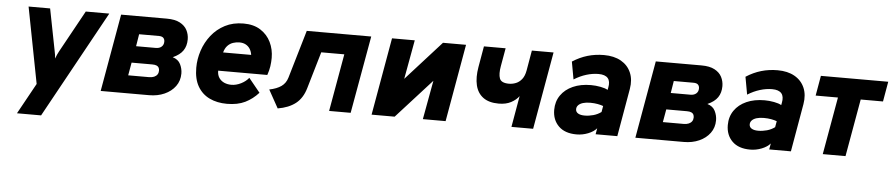

<svg xmlns="http://www.w3.org/2000/svg" viewBox="-42 -795 5856 1261"><g transform="rotate(5 2886.0 -164.5)"><path d="M90 194 202 -9 105 -511H247L301 -235Q303.5 -224.5 305.5 -211.2Q307.5 -198 308 -186Q314 -202 319 -213Q324 -224 330 -235L482 -511H637L249 194Z M625 0 715 -511H1016Q1070.5 -511 1103.2 -493.5Q1136 -476 1150.5 -447.8Q1165 -419.5 1165 -387Q1165 -343.5 1144.2 -313Q1123.5 -282.5 1077 -262Q1114 -251 1128.5 -221.2Q1143 -191.5 1143 -160Q1143 -112 1116.5 -76Q1090 -40 1045 -20Q1000 0 944 0ZM796 -118H933Q953 -118 966.8 -124Q980.5 -130 987.8 -140.8Q995 -151.5 995 -166Q995 -176.5 991 -185Q987 -193.5 976.5 -198.2Q966 -203 947 -203H811ZM831 -313H961Q985 -313 999 -325.5Q1013 -338 1013 -359Q1013 -375 1003.8 -384Q994.5 -393 974 -393H844Z M1458 12Q1393 12 1343.2 -11.8Q1293.5 -35.5 1265.2 -84Q1237 -132.5 1237 -207Q1237 -264 1255.5 -320Q1274 -376 1310.2 -422Q1346.5 -468 1399.5 -495.5Q1452.5 -523 1522 -523Q1588.5 -523 1633.8 -494Q1679 -465 1702 -417.5Q1725 -370 1725 -314Q1725 -287 1720.8 -258.2Q1716.5 -229.5 1706 -200H1382Q1382 -171 1395 -152.2Q1408 -133.5 1429.2 -124.2Q1450.5 -115 1476 -115Q1507.5 -115 1539.5 -131Q1571.5 -147 1590 -171L1665 -79Q1627 -36.5 1577.8 -12.2Q1528.5 12 1458 12ZM1404 -322H1589Q1585.5 -345 1574.8 -361.8Q1564 -378.5 1546.5 -387.8Q1529 -397 1506 -397Q1483.5 -397 1463 -390Q1442.5 -383 1427 -366.5Q1411.5 -350 1404 -322Z M1793 13 1727 -106Q1776.5 -116 1805.8 -136.8Q1835 -157.5 1846 -195L1939 -511H2364L2273 0H2131L2198 -379H2046L1975 -137Q1955.5 -69.5 1910.2 -34.2Q1865 1 1793 13Z M2411 0 2501 -511H2651L2604 -253L2837 -511H2989L2899 0H2749L2796 -257L2563 0Z M3333 0 3369 -206Q3350.5 -180.5 3317.2 -162.8Q3284 -145 3236 -145Q3171.5 -145 3133.5 -173Q3095.5 -201 3083.2 -252.2Q3071 -303.5 3083 -373L3107 -511H3250L3229 -392Q3219.5 -339 3230.2 -310Q3241 -281 3292 -281Q3315 -281 3337.2 -289.8Q3359.5 -298.5 3376.5 -319.8Q3393.5 -341 3400 -378L3423 -511H3566L3476 0Z M3763 12Q3686 12 3644.5 -29Q3603 -70 3603 -136Q3603 -191 3631.5 -232.2Q3660 -273.5 3711 -296.2Q3762 -319 3830 -319Q3861 -319 3892.8 -313Q3924.5 -307 3941 -297L3944 -312Q3952.5 -354 3934.5 -375Q3916.5 -396 3873 -396Q3834 -396 3793 -383.5Q3752 -371 3712 -346L3691 -462Q3739 -493 3790 -508Q3841 -523 3898 -523Q3964.5 -523 4010.2 -497Q4056 -471 4076.2 -424.2Q4096.5 -377.5 4086 -316L4031 0H3888L3895 -40Q3875.5 -17 3838.8 -2.5Q3802 12 3763 12ZM3805 -116Q3833.5 -116 3862.2 -124Q3891 -132 3914 -149L3921 -189Q3907 -194.5 3884.5 -198.8Q3862 -203 3835 -203Q3807 -203 3787 -196.8Q3767 -190.5 3756.5 -179.2Q3746 -168 3746 -153Q3746 -135 3761.8 -125.5Q3777.5 -116 3805 -116Z M4150 0 4240 -511H4541Q4595.5 -511 4628.2 -493.5Q4661 -476 4675.5 -447.8Q4690 -419.5 4690 -387Q4690 -343.5 4669.2 -313Q4648.5 -282.5 4602 -262Q4639 -251 4653.5 -221.2Q4668 -191.5 4668 -160Q4668 -112 4641.5 -76Q4615 -40 4570 -20Q4525 0 4469 0ZM4321 -118H4458Q4478 -118 4491.8 -124Q4505.5 -130 4512.8 -140.8Q4520 -151.5 4520 -166Q4520 -176.5 4516 -185Q4512 -193.5 4501.5 -198.2Q4491 -203 4472 -203H4336ZM4356 -313H4486Q4510 -313 4524 -325.5Q4538 -338 4538 -359Q4538 -375 4528.8 -384Q4519.5 -393 4499 -393H4369Z M4907.5 12Q4830.5 12 4789 -29Q4747.5 -70 4747.5 -136Q4747.5 -191 4776 -232.2Q4804.5 -273.5 4855.5 -296.2Q4906.5 -319 4974.5 -319Q5005.5 -319 5037.2 -313Q5069 -307 5085.5 -297L5088.5 -312Q5097 -354 5079 -375Q5061 -396 5017.5 -396Q4978.5 -396 4937.5 -383.5Q4896.5 -371 4856.5 -346L4835.5 -462Q4883.5 -493 4934.5 -508Q4985.5 -523 5042.5 -523Q5109 -523 5154.8 -497Q5200.5 -471 5220.8 -424.2Q5241 -377.5 5230.5 -316L5175.5 0H5032.5L5039.5 -40Q5020 -17 4983.2 -2.5Q4946.5 12 4907.5 12ZM4949.5 -116Q4978 -116 5006.8 -124Q5035.5 -132 5058.5 -149L5065.5 -189Q5051.5 -194.5 5029 -198.8Q5006.5 -203 4979.5 -203Q4951.5 -203 4931.5 -196.8Q4911.5 -190.5 4901 -179.2Q4890.5 -168 4890.5 -153Q4890.5 -135 4906.2 -125.5Q4922 -116 4949.5 -116Z M5385.5 0 5452.5 -379H5305.5L5328.5 -511H5772.5L5749.5 -379H5602.5L5535.5 0Z"/></g></svg>

Font: Overpass Black
Style: Italic
Weight: 900
Italic angle: -10°
Designer: Delve Withrington, Dave Bailey, Thomas Jockin
Foundry: Delve Fonts LLC
Version: Version 4.000